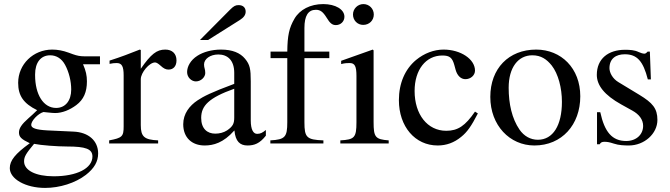

<svg xmlns="http://www.w3.org/2000/svg" viewBox="-20 -703 3283 941"><path d="M470 -388V-427H393C373 -427 358 -430 338 -437L316 -445C289 -455 262 -460 236 -460C143 -460 69 -388 69 -297C69 -234 95 -196 162 -163C148 -149 134 -136 119 -123C86 -94 73 -74 73 -54C73 -32 84 -21 126 -1C54 51 28 84 28 121C28 174 105 218 201 218C273 218 349 194 401 154C442 122 461 89 461 49C461 -13 414 -55 340 -58L211 -64C157 -67 133 -75 133 -91C133 -111 166 -146 193 -154L212 -152C230 -150 244 -149 250 -149C285 -149 322 -164 354 -188C390 -215 406 -252 406 -304C406 -333 401 -356 387 -388ZM152 -338C152 -397 180 -432 226 -432C257 -432 283 -415 299 -385C318 -350 329 -305 329 -264C329 -209 300 -174 255 -174C193 -174 152 -239 152 -335ZM433 64C433 122 357 161 243 161C155 161 98 132 98 88C98 65 107 50 147 2C181 9 260 15 309 15C400 15 433 27 433 64Z M670 -458 665 -460C612 -439 576 -425 517 -406V-390C531 -393 540 -394 552 -394C577 -394 586 -378 586 -334V-84C586 -34 579 -27 515 -15V0H755V-15C687 -18 670 -33 670 -90V-315C670 -347 712 -397 740 -397C746 -397 755 -392 766 -382C782 -367 793 -362 806 -362C830 -362 845 -379 845 -407C845 -440 824 -460 790 -460C748 -460 720 -438 670 -366Z M960 -507H1000L1154 -604C1175 -617 1184 -630 1184 -646C1184 -666 1171 -678 1149 -678C1134 -678 1125 -673 1107 -655ZM1283 -66C1266 -52 1256 -47 1240 -47C1222 -47 1209 -67 1209 -113V-304C1209 -365 1205 -386 1181 -415C1157 -444 1119 -460 1063 -460C1018 -460 976 -448 948 -430C913 -408 897 -376 897 -350C897 -323 919 -304 940 -304C966 -304 986 -326 986 -345C986 -366 980 -369 980 -387C980 -414 1010 -436 1050 -436C1095 -436 1128 -408 1128 -346V-292C1015 -250 978 -231 948 -211C909 -185 878 -146 878 -94C878 -28 921 10 983 10C1026 10 1075 -3 1128 -63H1129C1134 -10 1156 10 1193 10C1227 10 1253 0 1283 -38ZM1128 -127C1128 -98 1122 -84 1093 -64C1076 -53 1055 -48 1035 -48C996 -48 966 -72 966 -125C966 -156 976 -180 1000 -202C1025 -225 1066 -246 1128 -268Z M1306 -450V-418H1388V-104C1388 -31 1377 -19 1305 -15V0H1565V-15C1483 -18 1472 -29 1472 -104V-418H1594V-450H1472V-566C1472 -625 1490 -655 1528 -655C1550 -655 1563 -645 1581 -616C1597 -589 1609 -580 1626 -580C1650 -580 1668 -598 1668 -621C1668 -657 1624 -683 1564 -683C1501 -683 1449 -656 1423 -611C1397 -566 1389 -530 1388 -450Z M1812 -632C1812 -660 1790 -683 1761 -683C1733 -683 1710 -660 1710 -632C1710 -603 1732 -581 1760 -581C1790 -581 1812 -603 1812 -632ZM1885 0V-15C1819 -20 1811 -31 1811 -105V-456L1807 -460L1652 -405V-389C1670 -394 1685 -394 1694 -394C1719 -394 1727 -378 1727 -331V-104C1727 -28 1717 -19 1648 -15V0Z M2308 -156C2260 -86 2224 -62 2167 -62C2075 -62 2012 -142 2012 -257C2012 -361 2067 -431 2148 -431C2184 -431 2197 -420 2207 -383L2213 -361C2221 -332 2239 -315 2261 -315C2287 -315 2308 -334 2308 -357C2308 -413 2238 -460 2154 -460C2107 -460 2059 -442 2019 -409C1965 -364 1935 -295 1935 -212C1935 -83 2014 10 2125 10C2168 10 2206 -4 2240 -32C2270 -56 2290 -85 2322 -147Z M2824 -231C2824 -369 2730 -460 2608 -460C2473 -460 2383 -367 2383 -228C2383 -89 2478 10 2599 10C2734 10 2824 -92 2824 -231ZM2734 -204C2734 -88 2690 -18 2616 -18C2580 -18 2548 -36 2526 -68C2489 -122 2473 -194 2473 -273C2473 -373 2520 -432 2589 -432C2632 -432 2660 -412 2684 -382C2716 -341 2734 -272 2734 -204Z M3010 -301C2982 -318 2967 -347 2967 -369C2967 -416 2999 -437 3042 -437C3102 -437 3132 -404 3155 -314H3170L3165 -450H3154C3146 -441 3142 -440 3138 -440C3131 -440 3121 -443 3110 -448C3089 -458 3067 -459 3043 -459C2961 -459 2905 -415 2905 -336C2905 -285 2942 -237 3025 -191L3079 -161C3112 -143 3132 -117 3132 -86C3132 -45 3100 -12 3049 -12C2980 -12 2943 -56 2922 -153H2906V4H2919C2925 -6 2931 -8 2943 -8C2954 -8 2965 -7 2989 1C3012 9 3041 10 3062 10C3138 10 3202 -48 3202 -115C3202 -172 3178 -199 3114 -238Z"/></svg>

Font: XITS Math
Style: Regular
Weight: 400
Designer: MicroPress Inc., with final additions and corrections provided by Coen Hoffman, Elsevier (retired)
Version: Version 1.108